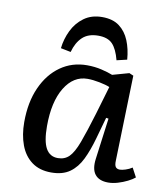

<svg xmlns="http://www.w3.org/2000/svg" viewBox="-87 -852 824 939"><g transform="rotate(10 325.0 -382.0)"><path d="M532 -99Q531 -76 537.5 -67Q544 -58 559 -58Q569 -58 586.5 -63.5Q604 -69 619 -79L643 -34Q630 -23 608 -12Q586 -1 561 6.5Q536 14 513 14Q468 14 447.5 -12Q427 -38 434 -90L461 -294L449 -296L419 -189Q402 -128 380 -82.5Q358 -37 322.5 -11.5Q287 14 230 14Q172 14 133.5 -14.5Q95 -43 76.5 -93Q58 -143 58 -206Q58 -305 91 -378.5Q124 -452 181.5 -492.5Q239 -533 313 -533Q351 -533 385 -525Q419 -517 441 -508L523 -531L544 -522ZM250 -61Q284 -61 306 -83Q328 -105 348 -158.5Q368 -212 397 -308L438 -447Q419 -455 386 -461.5Q353 -468 327 -468Q257 -468 214 -397.5Q171 -327 171 -206Q171 -131 190.5 -96Q210 -61 250 -61ZM345 -778Q398 -778 430.5 -753.5Q463 -729 480 -687.5Q497 -646 501 -594L450 -582Q436 -636 412.5 -660.5Q389 -685 342 -685Q292 -685 263.5 -658Q235 -631 222 -583L172 -593Q177 -639 197.5 -681.5Q218 -724 255 -751Q292 -778 345 -778Z"/></g></svg>

Font: Literata 7pt Medium
Style: Italic
Weight: 500
Italic angle: -2°
Designer: Latin by Veronika Burian and Jose Scaglione. Greek by Irene Vlachou. Cyrillic by Vera Evstafieva
Foundry: TypeTogether
Version: Version 3.002